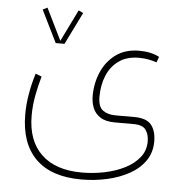

<svg xmlns="http://www.w3.org/2000/svg" viewBox="-51 -512 779 808"><g transform="rotate(5 338.5 -108.0)"><path d="M164.6 -316.4 97.7 -452.1 117.2 -461.9 183.1 -327.6 249 -461.9 268.6 -452.1 201.7 -316.4ZM321.8 246.1Q194.3 246.1 128.7 180.9Q63 115.7 63 -6.8Q63 -48.3 70.6 -92.8Q78.1 -137.2 91.8 -180.7L117.7 -170.9Q106 -130.4 98.1 -87.9Q90.3 -45.4 90.3 -3.9Q90.3 102.1 150.1 159.4Q210 216.8 321.8 216.8Q369.1 216.8 416 207.3Q462.9 197.8 501.5 178.5Q540 159.2 563.2 130.1Q586.4 101.1 586.4 62.5Q586.4 33.7 573 14.2Q559.6 -5.4 521 -5.4H441.9Q402.3 -5.4 379.9 -20Q357.4 -34.7 348.1 -58.1Q338.9 -81.5 338.9 -107.9Q338.9 -162.1 359.1 -209.2Q379.4 -256.3 419.2 -285.6Q459 -314.9 518.1 -314.9Q568.4 -314.9 603 -296.4L594.2 -272.5Q577.6 -278.3 559.1 -281.7Q540.5 -285.2 519 -285.2Q468.8 -285.2 435.1 -261.5Q401.4 -237.8 384.5 -197.5Q367.7 -157.2 367.7 -107.4Q367.7 -65.4 388.2 -50.3Q408.7 -35.2 441.9 -35.2H521Q572.8 -35.2 593.3 -9.8Q613.8 15.6 613.8 60.5Q613.8 106.9 589.6 141.8Q565.4 176.8 523.9 199.7Q482.4 222.7 430.2 234.4Q377.9 246.1 321.8 246.1Z"/></g></svg>

Font: Vazirmatn RD UI Thin
Style: Regular
Weight: 100
Designer: Saber Rastikerdar
Foundry: Saber Rastikerdar
Version: Version 33.003